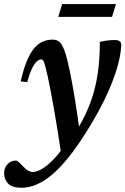

<svg xmlns="http://www.w3.org/2000/svg" viewBox="-78 -648 606 928"><path d="M53.5 -251 22 -254.5Q35 -312 50.8 -350.8Q66.5 -389.5 85.5 -412.8Q104.5 -436 127.2 -446.2Q150 -456.5 176.5 -456.5Q192 -456.5 203 -450Q214 -443.5 223 -427.5Q232 -411.5 240.5 -383Q249 -354.5 259.5 -304Q270 -253.5 282.8 -176.5Q295.5 -99.5 310 8L220 111Q208.5 33.5 198.8 -26.2Q189 -86 181 -131.8Q173 -177.5 166 -213Q159 -248.5 153 -277Q144.5 -315 139.5 -332.8Q134.5 -350.5 130.8 -355.8Q127 -361 122 -361Q111.5 -361 100 -351Q88.5 -341 76.8 -317Q65 -293 53.5 -251ZM253 24.5 271.5 16Q307.5 -38.5 332.8 -90.8Q358 -143 373.8 -197.2Q389.5 -251.5 397 -312.2Q404.5 -373 404.5 -445.5Q421 -450 440.2 -452.2Q459.5 -454.5 477.5 -454.5Q493 -454.5 500.5 -448.5Q508 -442.5 508 -429.5Q507 -401.5 500 -367.2Q493 -333 479.5 -292.8Q466 -252.5 445.8 -206.5Q425.5 -160.5 397.8 -109.5Q370 -58.5 334.5 -2.5Q275 91.5 222 149.2Q169 207 120.8 233.2Q72.5 259.5 25.5 259.5Q-18.5 259.5 -38.2 239.8Q-58 220 -58 189Q-58 162 -41 145Q-24 128 -1 128Q4 128 11.2 134Q18.5 140 32 154.5Q45.5 169.5 57.8 176.5Q70 183.5 80.5 183.5Q101.5 183.5 130.5 165Q159.5 146.5 191.2 111Q223 75.5 253 24.5ZM203.5 -566.5 222.5 -628.5H482.5L463.5 -566.5Z"/></svg>

Font: Newsreader 16pt 16pt SemiBold
Style: Italic
Weight: 600
Italic angle: -17°
Version: Version 1.003